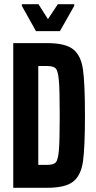

<svg xmlns="http://www.w3.org/2000/svg" viewBox="-20 -893 455 913"><path d="M204 -688Q291 -688 328 -658.5Q365 -629 374.5 -563Q384 -497 384 -344Q384 -191 374.5 -125Q365 -59 328 -29.5Q291 0 204 0H43V-688ZM264 -344Q264 -464 260 -510Q256 -556 245 -567.5Q234 -579 204 -579H162V-109H204Q234 -109 245 -120.5Q256 -132 260 -178Q264 -224 264 -344ZM84 -865V-873H163L208 -802L255 -873H333V-865L265 -745H151Z"/></svg>

Font: Saira ExtraCondensed
Style: Bold
Weight: 700
Width: 2
Designer: Hector Gatti with collaboration of the Omnibus-Type team
Foundry: Omnibus-Type
Version: Version 0.072; ttfautohint (v1.8)